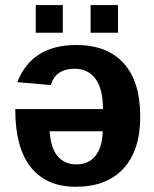

<svg xmlns="http://www.w3.org/2000/svg" viewBox="-20 -712 596 742"><path d="M274.9 -538.1Q394 -538.1 458 -467.5Q522 -397 522 -261.7Q522 -130.9 457 -60.5Q392.1 9.8 272.9 9.8Q159.2 9.8 99.1 -65.7Q39.1 -141.1 39.1 -286.6V-290.5H377.9Q377.9 -367.7 349.4 -407Q320.8 -446.3 268.1 -446.3Q195.3 -446.3 176.3 -383.3L46.9 -394.5Q103 -538.1 274.9 -538.1ZM274.9 -76.7Q323.2 -76.7 349.4 -110.4Q375.5 -144 377 -204.6H171.9Q175.8 -140.6 202.6 -108.6Q229.5 -76.7 274.9 -76.7ZM330.1 -585.4V-692.4H436V-585.4ZM118.2 -585.4V-692.4H222.7V-585.4Z"/></svg>

Font: Liberation Sans
Style: Bold
Weight: 700
Designer: Steve Matteson
Foundry: Ascender Corporation
Version: Version 2.1.5